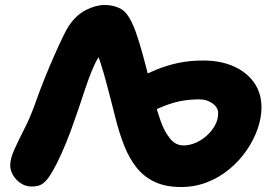

<svg xmlns="http://www.w3.org/2000/svg" viewBox="-20 -732 1095 771"><path d="M707 19Q645 19 601.5 -1.5Q558 -22 528.5 -59Q499 -96 479 -146.5Q459 -197 444 -257Q434 -297 425.5 -329.5Q417 -362 410 -388.5Q403 -415 396.5 -438Q390 -461 383 -482Q376 -503 368 -525L386 -515Q373 -501 360.5 -474.5Q348 -448 335.5 -413.5Q323 -379 310 -339Q297 -299 282 -257Q264 -204 245 -157.5Q226 -111 208 -75.5Q190 -40 175 -19Q161 0 146.5 8.5Q132 17 107 17Q83 17 63.5 4Q44 -9 32.5 -28.5Q21 -48 21 -68Q21 -95 38 -132.5Q55 -170 78.5 -216Q102 -262 120 -313Q138 -364 158 -414Q178 -464 197.5 -508Q217 -552 232.5 -584Q248 -616 257 -629Q286 -672 325.5 -692Q365 -712 400 -712Q436 -712 463.5 -697.5Q491 -683 512 -636Q525 -608 538.5 -563.5Q552 -519 564.5 -471Q577 -423 587 -383Q597 -343 601 -325Q611 -286 625.5 -245Q640 -204 662.5 -176Q685 -148 717 -148Q741 -148 765.5 -158.5Q790 -169 810.5 -187.5Q831 -206 843.5 -229Q856 -252 856 -277Q856 -301 833 -317Q810 -333 782 -333Q748 -333 716.5 -328Q685 -323 651.5 -311Q618 -299 577 -278L508 -406Q561 -433 606 -451.5Q651 -470 697 -479.5Q743 -489 796 -489Q866 -489 918.5 -465.5Q971 -442 1000.5 -400Q1030 -358 1030 -300Q1030 -259 1014.5 -214.5Q999 -170 970.5 -128.5Q942 -87 902 -53.5Q862 -20 812.5 -0.5Q763 19 707 19Z"/></svg>

Font: Shantell Sans ExtraBold
Style: Regular
Weight: 800
Designer: Stephen Nixon, Anya Danilova, Shantell Martin
Foundry: Arrow Type
Version: Version 1.011;[c5ecc13dd]